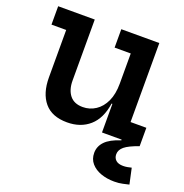

<svg xmlns="http://www.w3.org/2000/svg" viewBox="-135 -665 966 1006"><g transform="rotate(20 348.0 -161.5)"><path d="M461.5 -440.5H371.5V-543H583.5V-102.5H671.5V0H461.5ZM223.5 -543V-203.5Q223.5 -151.5 247.8 -121Q272 -90.5 320.5 -90.5Q359.5 -90.5 391.8 -111.8Q424 -133 442.8 -173.5Q461.5 -214 461.5 -272L485 -159.5H457Q444.5 -73.5 395.2 -30.2Q346 13 270.5 13Q186 13 143.8 -37.2Q101.5 -87.5 101.5 -176.5V-440.5H19.5V-543ZM671 120 690 207.5Q677.5 210.5 656.2 215.2Q635 220 609 220Q568.5 220 534.5 208Q500.5 196 480 172.2Q459.5 148.5 459.5 114Q459.5 77.5 486 50Q512.5 22.5 571 4V-34L671.5 0Q616 19.5 593.2 38.2Q570.5 57 570.5 81.5Q570.5 102 584.2 114.5Q598 127 625 127Q637.5 127 649.2 124.8Q661 122.5 671 120Z"/></g></svg>

Font: Hepta Slab SemiBold
Style: Regular
Weight: 600
Designer: Michael LaGattuta
Foundry: Michael LaGattuta
Version: Version 1.102